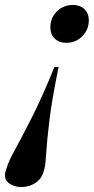

<svg xmlns="http://www.w3.org/2000/svg" viewBox="-98 -542 379 776"><path d="M170 -369Q140.5 -369 123 -386.2Q105.5 -403.5 105.5 -431Q105.5 -469.5 131.8 -495.8Q158 -522 196.5 -522Q225.5 -522 243.2 -505Q261 -488 261 -460.5Q261 -422 234.8 -395.5Q208.5 -369 170 -369ZM-75.5 150 -71.5 138Q-64.5 112 -37.2 62.5Q-10 13 31.2 -68.2Q72.5 -149.5 122 -271.5H139Q112 -141.5 101.8 -56Q91.5 29.5 88.8 76.2Q86 123 82 138L78.5 150Q70 181.5 44.5 197.8Q19 214 -12 214Q-41.5 214 -62.8 197.8Q-84 181.5 -75.5 150Z"/></svg>

Font: Newsreader Display Medium
Style: Italic
Weight: 500
Italic angle: -17°
Designer: Hugues Gentile
Foundry: Production Type
Version: Version 1.001